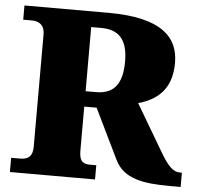

<svg xmlns="http://www.w3.org/2000/svg" viewBox="-51 -767 856 820"><g transform="rotate(5 376.5 -357.0)"><path d="M21 0H386V-61H362C333 -61 313 -67 313 -116V-306H366L471 -90C508 -15 590 0 706 0H753V-61H746C713 -61 691 -86 655 -148L541 -341C618 -362 683 -410 683 -525C683 -638 606 -714 382 -714H21V-653H59C79 -653 113 -646 113 -597V-116C113 -67 84 -61 59 -61H21ZM358 -372H313V-647H356C430 -647 470 -609 470 -513C470 -419 436 -372 358 -372Z"/></g></svg>

Font: Noto Serif Lao Black
Style: Regular
Weight: 900
Designer: Monotype Design Team
Foundry: Monotype Imaging Inc.
Version: Version 2.003